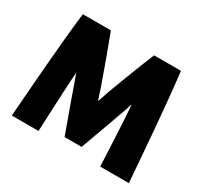

<svg xmlns="http://www.w3.org/2000/svg" viewBox="-147 -902 1175 1115"><g transform="rotate(30 440.0 -345.0)"><path d="M833 13H641C634 -119 628 -282 619 -390C615 -386 612 -371 606 -353C596 -325 533 -147 490 -32H376C335 -143 269 -330 261 -353C255 -369 250 -384 248 -390C243 -349 234 -146 227 13H48C66 -219 85 -484 111 -703H299C333 -615 376 -496 414 -388C425 -355 434 -324 439 -312C443 -312 455 -357 464 -382C505 -492 550 -609 589 -703H769C795 -484 815 -219 833 13Z"/></g></svg>

Font: Repo Black
Style: Regular
Weight: 900
Designer: Stefan Peev
Foundry: Context Ltd
Version: Version 1.502